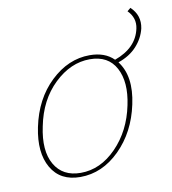

<svg xmlns="http://www.w3.org/2000/svg" viewBox="-67 -607 601 670"><g transform="rotate(-10 233.0 -272.5)"><path d="M439 -548Q473 -516 464 -471Q456 -437 431 -409.5Q406 -382 365 -368Q408 -312 387 -215Q367 -120 305 -58.5Q243 3 165 3Q94 3 62.5 -51.5Q31 -106 49 -194Q69 -291 131.5 -350.5Q194 -410 270 -410Q324 -410 355 -379Q433 -407 447 -473Q455 -510 427 -538ZM370 -215Q387 -295 360 -345.5Q333 -396 268 -396Q200 -396 142 -340.5Q84 -285 66 -194Q48 -110 76.5 -60.5Q105 -11 169 -11Q239 -11 295.5 -69Q352 -127 370 -215Z"/></g></svg>

Font: EauTest Thin
Style: Italic
Weight: 250
Italic angle: -12°
Designer: Christian Thalmann (Catharsis Fonts)
Version: Version 0.001;PS 000.001;hotconv 1.0.88;makeotf.lib2.5.64775